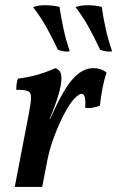

<svg xmlns="http://www.w3.org/2000/svg" viewBox="-20 -735 461 755"><path d="M198 -467Q215 -461 219.5 -445Q224 -429 219 -401Q215 -376 203.5 -341.5Q192 -307 175 -267H177L196 -308Q218 -355 241 -391Q264 -427 290.5 -447Q317 -467 348 -467Q377 -467 399 -450Q389 -420 382.5 -385.5Q376 -351 373 -320Q362 -315 347 -312Q332 -309 315 -311Q317 -343 313 -354.5Q309 -366 301 -366Q291 -366 273.5 -348.5Q256 -331 233 -288Q216 -257 194.5 -202Q173 -147 162 -83L146 0H38L93 -286Q102 -332 102 -352Q102 -372 89 -377Q76 -382 44 -382Q44 -394 45.5 -406Q47 -418 51 -426Q71 -428 99 -434Q127 -440 154 -449.5Q181 -459 198 -467ZM374 -539Q350 -590 327.5 -630.5Q305 -671 277 -707Q299 -715 327 -714.5Q355 -714 380 -708Q386 -667 395.5 -623Q405 -579 421 -533Q410 -531 398 -533Q386 -535 374 -539ZM208 -539Q184 -590 161 -630.5Q138 -671 110 -707Q132 -715 160 -714.5Q188 -714 214 -708Q220 -667 229.5 -623Q239 -579 254 -533Q244 -531 232 -533Q220 -535 208 -539Z"/></svg>

Font: Vollkorn Medium
Style: Italic
Weight: 500
Italic angle: -11°
Designer: Friedrich Althausen
Foundry: Friedrich Althausen
Version: Version 5.000